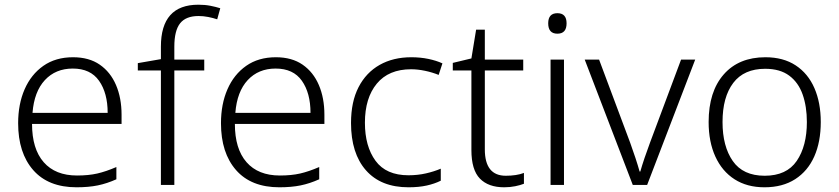

<svg xmlns="http://www.w3.org/2000/svg" viewBox="-20 -878 3561 815"><path d="M290 -635Q358 -635 403.5 -603.5Q449 -572 472.5 -517Q496 -462 496 -391V-352H116Q116 -246 165.5 -189.5Q215 -133 307 -133Q356 -133 393 -141.5Q430 -150 474 -169V-117Q434 -99 395 -91Q356 -83 305 -83Q185 -83 121 -156Q57 -229 57 -355Q57 -436 84.5 -499Q112 -562 164 -598.5Q216 -635 290 -635ZM289 -587Q216 -587 170.5 -538Q125 -489 118 -399H437Q437 -483 400.5 -535Q364 -587 289 -587Z M847 -579H720V-93H663V-579H565V-610L663 -627V-680Q663 -858 822 -858Q850 -858 873 -853.5Q896 -849 915 -843L902 -796Q884 -802 863.5 -806Q843 -810 823 -810Q769 -810 744.5 -779Q720 -748 720 -680V-625H847Z M1151 -635Q1219 -635 1264.5 -603.5Q1310 -572 1333.5 -517Q1357 -462 1357 -391V-352H977Q977 -246 1026.5 -189.5Q1076 -133 1168 -133Q1217 -133 1254 -141.5Q1291 -150 1335 -169V-117Q1295 -99 1256 -91Q1217 -83 1166 -83Q1046 -83 982 -156Q918 -229 918 -355Q918 -436 945.5 -499Q973 -562 1025 -598.5Q1077 -635 1151 -635ZM1150 -587Q1077 -587 1031.5 -538Q986 -489 979 -399H1298Q1298 -483 1261.5 -535Q1225 -587 1150 -587Z M1714 -83Q1597 -83 1533.5 -155Q1470 -227 1470 -356Q1470 -446 1502 -508Q1534 -570 1591.5 -602.5Q1649 -635 1726 -635Q1764 -635 1798 -628Q1832 -621 1858 -609L1842 -560Q1815 -571 1784 -577.5Q1753 -584 1725 -584Q1630 -584 1579.5 -523Q1529 -462 1529 -357Q1529 -257 1574 -195.5Q1619 -134 1714 -134Q1753 -134 1788 -142Q1823 -150 1851 -162V-111Q1825 -98 1791.5 -90.5Q1758 -83 1714 -83Z M2127 -132Q2149 -132 2169 -135Q2189 -138 2204 -144V-98Q2189 -92 2167 -87.5Q2145 -83 2120 -83Q2053 -83 2017 -120Q1981 -157 1981 -241V-579H1902V-611L1981 -630L2001 -752H2038V-625H2201V-579H2038V-244Q2038 -132 2127 -132Z M2346 -822Q2385 -822 2385 -779Q2385 -735 2346 -735Q2307 -735 2307 -779Q2307 -822 2346 -822ZM2374 -625V-93H2317V-625Z M2666 -93 2462 -625H2523L2655 -272Q2667 -239 2677.5 -207Q2688 -175 2695 -150H2698Q2705 -175 2716 -207.5Q2727 -240 2739 -272L2871 -625H2931L2727 -93Z M3464 -360Q3464 -276 3436.5 -214Q3409 -152 3355.5 -117.5Q3302 -83 3225 -83Q3151 -83 3098 -117Q3045 -151 3016.5 -213.5Q2988 -276 2988 -360Q2988 -489 3052 -562Q3116 -635 3229 -635Q3305 -635 3357.5 -600.5Q3410 -566 3437 -504Q3464 -442 3464 -360ZM3047 -360Q3047 -257 3090.5 -194.5Q3134 -132 3226 -132Q3319 -132 3362 -195Q3405 -258 3405 -360Q3405 -426 3387 -477Q3369 -528 3330 -557Q3291 -586 3228 -586Q3138 -586 3092.5 -526Q3047 -466 3047 -360Z"/></svg>

Font: Noto Sans Kannada UI Light
Style: Regular
Weight: 300
Designer: Jelle Bosma - Monotype Design Team
Foundry: Monotype Imaging Inc.
Version: Version 2.005; ttfautohint (v1.8.4.7-5d5b)